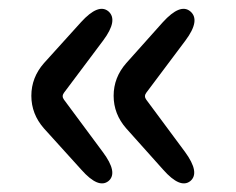

<svg xmlns="http://www.w3.org/2000/svg" viewBox="-20 -504 541 441"><path d="M229 -88Q206 -70 167 -114L81 -209Q52 -242 52 -284Q52 -326 81 -359L166 -453Q206 -497 229 -478Q252 -458 217 -411L127 -291Q121 -283 127 -275L216 -155Q252 -107 229 -88ZM417 -88Q394 -70 355 -114L270 -209Q241 -242 241 -284Q241 -326 270 -359L354 -453Q394 -497 417 -478Q441 -458 406 -411L316 -291Q310 -283 316 -275L405 -155Q440 -107 417 -88Z"/></svg>

Font: Resource Han Rounded TW Medium
Style: Regular
Weight: 500
Designer: Cyano Hao (round all glyphs); Ryoko NISHIZUKA 西塚涼子 (kana, bopomofo & ideographs); Paul D. Hunt (Latin, Greek & Cyrillic)
Foundry: Cyano Hao
Version: 0.990